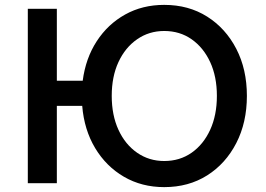

<svg xmlns="http://www.w3.org/2000/svg" viewBox="-20 -751 1089 787"><path d="M94 0V-715H213V-420H319Q331 -512 376.5 -582Q422 -652 493 -691.5Q564 -731 653 -731Q753 -731 829 -683Q905 -635 948.5 -551Q992 -467 992 -358Q992 -249 948.5 -164.5Q905 -80 829 -32Q753 16 653 16Q561 16 488 -26.5Q415 -69 370 -144Q325 -219 317 -317H213V0ZM653 -91Q717 -91 765.5 -125Q814 -159 841.5 -219Q869 -279 869 -358Q869 -437 841.5 -496.5Q814 -556 765.5 -590Q717 -624 653 -624Q591 -624 542 -590Q493 -556 465.5 -496.5Q438 -437 438 -358Q438 -279 465.5 -219Q493 -159 542 -125Q591 -91 653 -91Z"/></svg>

Font: Wix Madefor Text SemiBold
Style: Regular
Weight: 600
Designer: Dalton Maag Ltd
Foundry: Dalton Maag Ltd
Version: Version 3.100